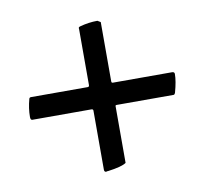

<svg xmlns="http://www.w3.org/2000/svg" viewBox="-60 -539 640 598"><g transform="rotate(-10 260.0 -240.0)"><path d="M229.5 -5.9Q223.6 -5.9 223.6 -13.7V-200.2Q223.6 -205.1 217.8 -205.1H31.2Q25.4 -205.1 25.4 -214.8Q25.4 -242.2 33.2 -270.5Q34.2 -275.4 39.1 -275.4H218.8Q223.6 -275.4 223.6 -281.2V-459Q221.7 -463.9 228.5 -465.8Q256.8 -473.6 284.2 -473.6L293.9 -467.8V-280.3Q293.9 -275.4 297.9 -275.4H485.4Q493.2 -275.4 493.2 -268.6Q493.2 -246.1 483.4 -210.9Q481.4 -207 481.4 -207Q479.5 -205.1 478.5 -205.1H297.9Q293.9 -205.1 293.9 -202.1V-22.5Q280.3 -12.7 235.4 -6.8H232.4Q231.4 -5.9 229.5 -5.9Z"/></g></svg>

Font: Crimson Text
Style: Bold
Weight: 700
Designer: Sebastian Kosch
Foundry: Sebastian Kosch
Version: Version 1.100